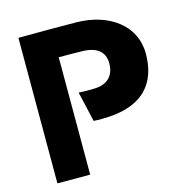

<svg xmlns="http://www.w3.org/2000/svg" viewBox="-108 -834 896 934"><g transform="rotate(-15 340.0 -367.0)"><path d="M232 0V-591C266 -591 314 -591 348 -590C422 -589 462 -559 462 -499C462 -438 427 -401 361 -399C328 -398 311 -398 281 -400L316 -248C331 -247 340 -247 358 -247C575 -247 646 -359 646 -499C646 -641 523 -731 359 -733C262 -734 162 -734 67 -733V0Z"/></g></svg>

Font: Kreadon Extra Bold
Style: Regular
Weight: 800
Designer: kohakuno
Foundry: StudioGnu
Version: Version 1.000;Glyphs 3.1.2 (3151)